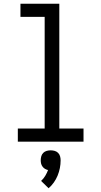

<svg xmlns="http://www.w3.org/2000/svg" viewBox="-20 -755 540 1023"><path d="M75 0V-70H218V-665H89V-735H296V-70H425V0ZM239 248 199 209Q212 197 221 182Q230 167 236 151Q227 149 219.5 144.5Q212 140 206.5 132.5Q201 125 199 116.5Q197 108 197 99Q197 88 200 77.5Q203 67 210.5 59.5Q218 52 228.5 49Q239 46 250 46Q261 46 271.5 49Q282 52 289.5 59.5Q297 67 300 77.5Q303 88 303 99Q303 120 299 140.5Q295 161 287 180.5Q279 200 267 217Q255 234 239 248Z"/></svg>

Font: Iosevka Slab
Style: Regular
Weight: 400
Monospace: yes
Designer: Belleve Invis
Foundry: Belleve Invis
Version: Version 11.2.4; ttfautohint (v1.8.3)